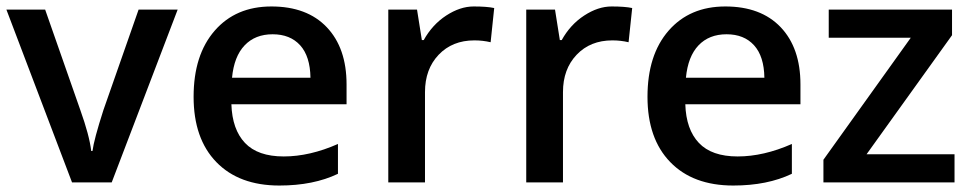

<svg xmlns="http://www.w3.org/2000/svg" viewBox="-20 -570 3038 600"><path d="M205.1 0 0 -540H121.1L231 -226.1Q259.3 -147 265.1 -98.1H269Q273.4 -133.3 303.2 -226.1L413.1 -540H535.2L329.1 0Z M705.1 -327.1H950.2Q949.2 -394 918 -428.5Q886.7 -462.9 832 -462.9Q777.3 -462.9 744.4 -428.2Q711.4 -393.6 705.1 -327.1ZM1063 -306.2V-244.1H703.1Q705.6 -165.5 745.6 -123.3Q785.6 -81.1 866.7 -81.1Q947.8 -81.1 1036.1 -120.1V-26.9Q959.5 9.8 853 9.8Q727.1 9.8 656 -63.5Q585 -136.7 585 -267.6Q585 -398.4 650.9 -474.1Q716.8 -549.8 828.1 -549.8Q939.5 -549.8 1001.2 -484.9Q1063 -419.9 1063 -306.2Z M1524.4 -544.9 1513.2 -438Q1488.8 -443.8 1462.4 -443.8Q1393.6 -443.8 1350.8 -398.9Q1308.1 -354 1308.1 -282.2V0H1193.4V-540H1283.2L1298.3 -444.8H1304.2Q1331.1 -493.2 1374.5 -521.5Q1418 -549.8 1460 -549.8Q1502 -549.8 1524.4 -544.9Z M1955.6 -544.9 1944.3 -438Q1919.9 -443.8 1893.6 -443.8Q1824.7 -443.8 1782 -398.9Q1739.3 -354 1739.3 -282.2V0H1624.5V-540H1714.4L1729.5 -444.8H1735.4Q1762.2 -493.2 1805.7 -521.5Q1849.1 -549.8 1891.1 -549.8Q1933.1 -549.8 1955.6 -544.9Z M2123.5 -327.1H2368.7Q2367.7 -394 2336.4 -428.5Q2305.2 -462.9 2250.5 -462.9Q2195.8 -462.9 2162.8 -428.2Q2129.9 -393.6 2123.5 -327.1ZM2481.4 -306.2V-244.1H2121.6Q2124 -165.5 2164.1 -123.3Q2204.1 -81.1 2285.2 -81.1Q2366.2 -81.1 2454.6 -120.1V-26.9Q2377.9 9.8 2271.5 9.8Q2145.5 9.8 2074.5 -63.5Q2003.4 -136.7 2003.4 -267.6Q2003.4 -398.4 2069.3 -474.1Q2135.3 -549.8 2246.6 -549.8Q2357.9 -549.8 2419.7 -484.9Q2481.4 -419.9 2481.4 -306.2Z M2962.9 0H2553.2V-70.8L2826.2 -452.1H2569.8V-540H2955.1V-460L2688 -87.9H2962.9Z"/></svg>

Font: OpenSans-Semibold
Style: Regular
Weight: 600
Foundry: Ascender Corporation
Version: Version 1.10